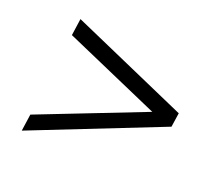

<svg xmlns="http://www.w3.org/2000/svg" viewBox="-76 -666 683 598"><g transform="rotate(20 265.5 -366.5)"><path d="M53 -228 407 -366 90 -505 98 -561 486 -390 479 -343 45 -172Z"/></g></svg>

Font: Plata Sans Light
Style: Italic
Weight: 300
Italic angle: -8°
Designer: Pablo Impallari, Andres Torresi, & Cristiano Sobral
Foundry: Pablo Impallari, Andres Torresi, & Cristiano Sobral
Version: Version 1.00;December 28, 2019;FontCreator 12.0.0.2547 64-bi